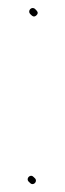

<svg xmlns="http://www.w3.org/2000/svg" viewBox="-20 -469 165 486"><path d="M50 -15C50 -10.5 53.6 -8.4 56 -6C61.8 0.7 71 -4.8 71 -12C71 -16.5 67.4 -18.6 65 -21C59.2 -27.7 50 -22.2 50 -15ZM57 -433C61.2 -428.8 65.9 -423.9 72.5 -430.5C79.1 -437.1 73.2 -441.8 69 -446C60.7 -454.3 48 -442 57 -433Z"/></svg>

Font: HoneyBee
Style: BLn
Weight: 100
Foundry: Cannot Into Space Fonts
Version: Version 0.89